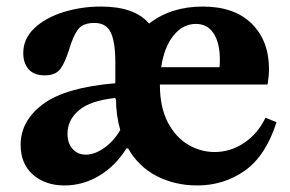

<svg xmlns="http://www.w3.org/2000/svg" viewBox="-20 -556 885 586"><path d="M332 -302V-365Q332 -428 318 -457Q304 -486 268 -486Q233 -486 218 -466Q203 -446 191 -405Q179 -366 164.5 -346Q150 -326 116 -326Q84 -326 67.5 -344.5Q51 -363 51 -394Q51 -438 85 -470Q119 -502 173.5 -519Q228 -536 288 -536Q391 -536 435 -484Q502 -536 599 -536Q695 -536 748 -484Q801 -432 801 -345Q801 -326 797 -300L795 -298H468Q468 -228 492.5 -182Q517 -136 555 -114Q593 -92 635 -92Q683 -92 724.5 -119.5Q766 -147 790 -196H792L824 -183Q791 -80 727 -35Q663 10 582 10Q514 10 458.5 -18.5Q403 -47 371 -103H366Q332 -49 282.5 -19.5Q233 10 177 10Q118 10 80.5 -23Q43 -56 43 -114Q43 -187 111 -238Q179 -289 332 -302ZM242 -84Q269 -84 298 -104.5Q327 -125 347 -159Q334 -205 334 -254L332 -252V-257Q256 -249 221 -219.5Q186 -190 186 -148Q186 -119 201.5 -101.5Q217 -84 242 -84ZM650 -351Q651 -359 651 -374Q651 -425 632 -454Q613 -483 578 -483Q538 -483 509.5 -447.5Q481 -412 472 -351Z"/></svg>

Font: Minipax
Style: Bold
Weight: 600
Designer: Raphaël Ronot, Igor Stepanchenko (Cyrillic)
Foundry: steppetype
Version: Version 1.002